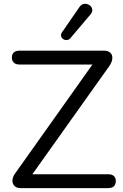

<svg xmlns="http://www.w3.org/2000/svg" viewBox="-20 -965 629 985"><path d="M86 0Q70 0 60 -6.5Q50 -13 46 -24.5Q42 -36 45.5 -50.5Q49 -65 61 -80L477 -666V-634H80Q61 -634 51 -643.5Q41 -653 41 -670Q41 -687 51 -696Q61 -705 80 -705H514Q530 -705 540.5 -698.5Q551 -692 554.5 -681Q558 -670 554.5 -655Q551 -640 540 -625L124 -40V-71H535Q554 -71 564 -62Q574 -53 574 -36Q574 -18 564 -9Q554 0 535 0ZM341 -769Q333 -760 322.5 -759.5Q312 -759 304 -764.5Q296 -770 293.5 -779Q291 -788 298 -799L387 -928Q396 -941 407 -944Q418 -947 429 -943.5Q440 -940 446.5 -932Q453 -924 453.5 -913.5Q454 -903 445 -892Z"/></svg>

Font: Nunito ExtraLight
Style: Regular
Weight: 400
Version: Version 3.602